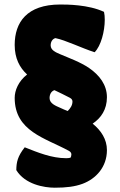

<svg xmlns="http://www.w3.org/2000/svg" viewBox="-20 -809 541 868"><path d="M53.7 -40C92.8 24.4 179.2 39.6 227.5 39.6C279.8 39.6 318.4 34.7 353 22C413.6 -0.5 463.4 -53.7 463.4 -130.4C463.4 -179.2 437 -219.2 398.9 -250C436.5 -275.4 463.4 -313.5 463.4 -369.6C463.4 -425.3 429.7 -469.2 382.8 -501.5C342.8 -528.8 292.5 -546.4 252.9 -563.5C233.9 -571.8 209 -581.1 209 -604C209 -620.1 217.3 -633.3 230.5 -636.7C276.9 -627.4 347.2 -592.3 407.7 -572.8C436.5 -601.1 453.6 -668 453.6 -719.7C453.6 -732.9 452.6 -745.1 450.2 -755.4C379.4 -788.6 282.2 -788.6 252 -788.6C101.1 -788.6 46.4 -707.5 46.4 -606C46.4 -544.9 68.8 -503.4 102.5 -472.2C63 -441.4 46.4 -399.9 46.4 -366.7C46.4 -215.3 184.1 -185.5 291.5 -127C300.3 -122.1 302.7 -116.2 302.7 -110.8C302.7 -105 300.8 -98.6 298.8 -96.2C295.4 -94.7 287.6 -93.8 279.3 -93.8C213.4 -93.8 150.9 -119.6 91.8 -143.1C59.6 -102.1 54.2 -76.2 53.7 -40ZM252.9 -321.3C231.9 -330.6 204.1 -340.8 204.1 -365.7C204.1 -383.3 212.4 -397 226.1 -401.4C249 -390.6 272.9 -378.9 295.4 -367.2C305.2 -362.3 307.6 -355.5 307.6 -350.1C307.6 -333 298.3 -319.3 286.1 -307.1C274.4 -312 263.2 -315.9 252.9 -321.3Z"/></svg>

Font: Kavoon
Style: Regular
Weight: 400
Designer: Viktoriya Grabowska
Foundry: Viktoriya Grabowska
Version: Version 1.002